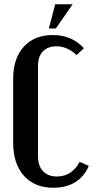

<svg xmlns="http://www.w3.org/2000/svg" viewBox="-20 -874 439 904"><path d="M42 -504Q42 -599 92 -654Q142 -709 228 -709Q319 -709 375 -647L341 -615Q296 -656 246 -656Q205 -656 182 -632Q159 -608 159 -565V-138Q159 -93 182.5 -68Q206 -43 248 -43Q318 -43 355 -112L398 -93Q377 -43 334.5 -16.5Q292 10 232 10Q143 10 92.5 -46.5Q42 -103 42 -203ZM210 -740 240 -854H322L243 -740Z"/></svg>

Font: Moniqa ExtBd Paragraph
Style: Regular
Weight: 800
Designer: Rajesh Rajput
Foundry: Rajesh Rajput
Version: Version 1.000